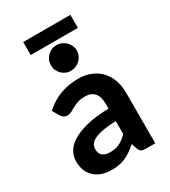

<svg xmlns="http://www.w3.org/2000/svg" viewBox="-197 -900 888 1004"><g transform="rotate(-30 247.0 -398.5)"><path d="M385.3 0Q367.7 0 358.4 -5.1Q349.1 -10.3 343.8 -25.9L333 -58.1Q314.5 -42 297.4 -29.8Q280.3 -17.6 262 -9.3Q243.7 -1 222.9 3.2Q202.1 7.3 176.8 7.3Q145.5 7.3 119.6 -1.2Q93.8 -9.8 75 -26.4Q56.2 -43 45.9 -67.6Q35.6 -92.3 35.6 -124.5Q35.6 -151.4 49.3 -178.2Q63 -205.1 95.9 -226.8Q128.9 -248.5 183.8 -262.9Q238.8 -277.3 320.8 -279.3V-305.2Q320.8 -352.1 301.3 -374Q281.7 -396 245.1 -396Q217.8 -396 200 -389.6Q182.1 -383.3 168.5 -375.7Q154.8 -368.2 143.1 -361.8Q131.3 -355.5 116.7 -355.5Q104 -355.5 95 -362.1Q85.9 -368.7 80.6 -377.9L58.1 -417Q100.1 -456.1 150.9 -475.1Q201.7 -494.1 260.7 -494.1Q303.2 -494.1 336.9 -480.2Q370.6 -466.3 394 -441.2Q417.5 -416 429.7 -381.3Q441.9 -346.7 441.9 -305.2V0ZM108.4 -803.7H393.1V-725.1H108.4ZM329.1 -625.5Q329.1 -609.4 322.8 -595.5Q316.4 -581.5 305.7 -571Q294.9 -560.5 280.3 -554.4Q265.6 -548.3 249.5 -548.3Q233.9 -548.3 220 -554.4Q206.1 -560.5 195.6 -571Q185.1 -581.5 179 -595.5Q172.9 -609.4 172.9 -625.5Q172.9 -641.6 179 -655.8Q185.1 -669.9 195.6 -680.4Q206.1 -690.9 220 -697Q233.9 -703.1 249.5 -703.1Q265.6 -703.1 280.3 -697Q294.9 -690.9 305.7 -680.4Q316.4 -669.9 322.8 -655.8Q329.1 -641.6 329.1 -625.5ZM215.3 -77.1Q248.5 -77.1 272.7 -89.1Q296.9 -101.1 320.8 -126V-204.1Q272.5 -202.1 240.5 -196Q208.5 -189.9 189.5 -180.4Q170.4 -170.9 162.4 -158.2Q154.3 -145.5 154.3 -130.9Q154.3 -101.6 170.7 -89.4Q187 -77.1 215.3 -77.1Z"/></g></svg>

Font: Carlito
Style: Bold
Weight: 700
Designer: Lukasz Dziedzic
Foundry: tyPoland Lukasz Dziedzic
Version: Version 1.104